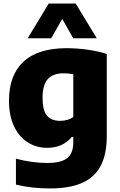

<svg xmlns="http://www.w3.org/2000/svg" viewBox="-20 -828 673 1078"><path d="M69.5 208.5V63Q161 87 245.5 87Q323 87 357.2 59.8Q391.5 32.5 391.5 -28.5V-59H383Q359 -29.5 324 -13.8Q289 2 244.5 2Q186 2 137.5 -27.5Q89 -57 59.8 -116.8Q30.5 -176.5 30.5 -263.5Q30.5 -405.5 111.2 -481.2Q192 -557 353.5 -557.5Q411 -557.5 471.8 -549Q532.5 -540.5 579.5 -525V-64Q579.5 39 545 103.8Q510.5 168.5 440.2 199.2Q370 230 261 230Q157.5 230 69.5 208.5ZM391.5 -171.5V-411Q364 -416.5 337 -416.5Q278 -416.5 248.5 -384Q219 -351.5 219 -279Q219 -207.5 243.8 -178.5Q268.5 -149.5 318 -149.5Q338.5 -149.5 357.8 -155Q377 -160.5 391.5 -171.5ZM523.5 -613H391L329.5 -722L267.5 -613H135.5L253.5 -808H405Z"/></svg>

Font: Encode Sans ExtraBold
Style: Regular
Weight: 800
Designer: Multiple Designers
Foundry: Impallari Type
Version: Version 2.000